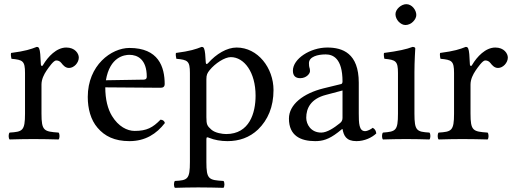

<svg xmlns="http://www.w3.org/2000/svg" viewBox="-20 -667 2470 921"><path d="M176 -358C174.3 -398 172.7 -423.7 168 -434C165.9 -438.6 164 -442 156 -442C128 -431 102 -422 33 -413C31 -407 33 -391 35 -385C89 -380 100 -375 100 -317V-122C100 -39 88 -35 26 -31C20 -25 20 -4 26 2C61 1 100 0 140 0C180 0 226 1 261 2C267 -4 267 -25 261 -31C191 -36 179 -39 179 -122V-261C179 -287 191 -310 203 -328C214 -344 237 -377 249 -377C258 -377 267 -374.6 274.8 -364.3C282.4 -354.3 293.6 -341 311 -341C335 -341 358 -366 358 -391C358 -410.1 340 -439 298 -439C251 -439 210 -395 187 -356C181 -345 176.2 -353 176 -358Z M488 -282C507 -395 577 -404 601 -404C639 -404 684 -383 684 -299C684 -290 680 -285.2 669 -285ZM750 -93C713 -55 684 -39 626 -39C590 -39 548 -60 517 -111C497 -144 485 -190 485 -248L751 -246C763 -246 770 -252 770 -263C770 -347 740 -437 601 -437C514 -437 401 -354 401 -202C401 -146 415 -92 448 -54C482 -14 529 10 601 10C677 10 731 -25 771 -77C768 -87 762 -92 750 -93Z M986 -331C1012 -363 1057.8 -393 1087 -393C1151 -393 1206 -321 1206 -208C1206 -126 1177 -24 1065 -24C1047 -24 1012 -29 994 -45.1C973.9 -63.1 970 -68.9 970 -105V-287C970 -308 974.4 -316.7 986 -331ZM967 -368C965.5 -398 963.7 -423.7 959 -434C956.9 -438.6 955 -442 947 -442C919 -431 893 -422 824 -413C822 -407 824 -391 826 -385C880 -380 891 -375 891 -317V110C891 193 880 198 819 201C813 207 813 228 819 234C854 233 891 232 931 232C971 232 1019 233 1052 234C1058 228 1058 207 1052 201C981 197 970 193 970 110V2C970 -11 973.8 -9.7 984 -5.5C1008.5 4.4 1039.4 10 1071 10C1127 10 1177 -7 1218 -46C1265 -92 1292 -154 1292 -235C1292 -341 1217 -439 1115 -439C1068.5 -439 1017.5 -408.5 978 -364C972.4 -357.7 967.5 -358.4 967 -368Z M1623 -233V-101C1623 -88 1617 -81 1609 -75C1583 -54 1549 -31 1521 -31C1471 -31 1449 -71 1449 -102C1449 -147 1470 -193 1544 -212ZM1623 -48C1629 -17 1639.6 10 1690 10C1728.3 10 1764.3 -7 1785 -27C1783.3 -39.3 1779.3 -47.7 1768 -54C1760.5 -47.8 1743.7 -38 1731 -38C1702 -38 1701 -77 1701 -123V-270C1701 -412 1623 -439 1550 -439C1468 -439 1385 -385 1385 -328C1385 -304 1397 -292 1420 -292C1449 -292 1467 -313 1467 -326C1467 -333 1466 -340 1464 -344C1463 -347 1462 -353 1462 -364C1462 -395 1504 -406 1542 -406C1576 -406 1623 -389 1623 -276C1623 -269 1620 -265 1617 -264L1531 -243C1435 -219 1366 -166 1366 -98C1366 -16 1422 10 1492 10C1526.8 10 1557 2 1601 -32L1621 -48Z M1877 -599C1877 -573 1901 -547 1925 -547C1953 -547 1977 -573.9 1977 -595C1977 -619 1956 -647 1929 -647C1905 -647 1877 -623 1877 -599ZM1968 -122V-321.3C1968 -371 1972 -435 1972 -435C1972 -439 1967 -442 1959 -442C1930.5 -431 1891 -422 1822 -413C1820 -407 1822 -391 1824 -385C1878.5 -379.9 1889 -374 1889 -317V-122C1889 -39 1878 -36 1817 -31C1811 -25 1811 -4 1817 2C1850 1 1889 0 1929 0C1969 0 2007 1 2040 2C2046 -4 2046 -25 2040 -31C1979 -35 1968 -39 1968 -122Z M2234 -358C2232.3 -398 2230.7 -423.7 2226 -434C2223.9 -438.6 2222 -442 2214 -442C2186 -431 2160 -422 2091 -413C2089 -407 2091 -391 2093 -385C2147 -380 2158 -375 2158 -317V-122C2158 -39 2146 -35 2084 -31C2078 -25 2078 -4 2084 2C2119 1 2158 0 2198 0C2238 0 2284 1 2319 2C2325 -4 2325 -25 2319 -31C2249 -36 2237 -39 2237 -122V-261C2237 -287 2249 -310 2261 -328C2272 -344 2295 -377 2307 -377C2316 -377 2325 -374.6 2332.8 -364.3C2340.4 -354.3 2351.6 -341 2369 -341C2393 -341 2416 -366 2416 -391C2416 -410.1 2398 -439 2356 -439C2309 -439 2268 -395 2245 -356C2239 -345 2234.2 -353 2234 -358Z"/></svg>

Font: Libertinus Serif
Style: Regular
Weight: 400
Designer: Philipp H. Poll
Foundry: Khaled Hosny
Version: Version 6.2